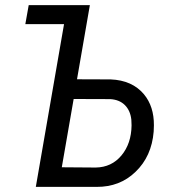

<svg xmlns="http://www.w3.org/2000/svg" viewBox="-20 -731 677 751"><path d="M268.1 -343.8 221.7 -76.7 354.5 -75.7Q416.5 -76.7 455.1 -123Q493.7 -169.4 494.6 -240.7L493.7 -263.2Q489.7 -298.8 468.3 -320.1Q446.8 -341.3 411.1 -343.3ZM92.3 -710.9H331.5L281.2 -420.9L413.1 -420.4Q497.1 -417 543 -362.3Q582.5 -314.9 582 -240.7Q582 -229 581.1 -216.3Q573.2 -119.1 509.8 -58.6Q448.7 0.5 357.9 0Q355 0 352.1 0H120.1L230.5 -636.7H79.1Z"/></svg>

Font: MAUL Condensed Italic
Style: Condenced Regular Italic
Weight: 400
Italic angle: -12°
Designer: MAUL
Version: Version 1.0; 2020; ttfautohint (v1.8.3)